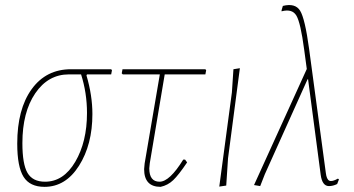

<svg xmlns="http://www.w3.org/2000/svg" viewBox="-20 -721 1375 746"><path d="M153 5Q96 5 71.5 -34Q47 -73 47 -163Q47 -297 103 -374.5Q159 -452 256 -452H412L415 -448L412 -432H318L316 -428Q339 -350 339 -278Q339 -159 287 -77Q235 5 153 5ZM155 -15Q227 -15 272.5 -92.5Q318 -170 318 -282Q318 -360 295 -432H248Q167 -432 117 -358.5Q67 -285 67 -165Q67 -83 87 -49Q107 -15 155 -15Z M604 5Q540 5 540 -64L542 -86L601 -432H457L453 -436L456 -452H778L781 -448L778 -432H620L562 -87L560 -67Q560 -15 600 -15Q639 -15 692 -101H699L707 -90Q674 -41 653 -21Q632 -1 604 5Z M912 -456 866 -106 859 0 832 4 881 -362 887 -452Z M991 2 967 -2 1172 -453 1162 -527Q1148 -633 1131.5 -660.5Q1115 -688 1074 -677V-681L1079 -698Q1127 -710 1146 -679.5Q1165 -649 1181 -531L1246 -49Q1249 -24 1259.5 -19Q1270 -14 1293 -27L1297 -24L1290 -6Q1274 2 1258 2Q1232 2 1226 -42L1177 -413H1175L1009 -44Z"/></svg>

Font: Alegreya Sans SC Thin
Style: Italic
Weight: 100
Italic angle: -7°
Designer: Juan Pablo del Peral
Foundry: Huerta Tipografica
Version: Version 2.007